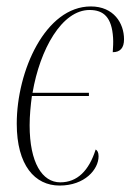

<svg xmlns="http://www.w3.org/2000/svg" viewBox="-20 -566 405 596"><path d="M165 10C243 10 286 -40 286 -81C286 -93 282 -99 277 -102C256 -36 220 0 167 0C111 0 72 -61 72 -177C72 -207 75 -238 79 -268H256V-278H81C104 -413 172 -535 258 -535C302 -535 327 -512 331 -449C332 -435 331 -420 330 -404C353 -404 365 -417 365 -444C365 -494 333 -546 262 -546C121 -546 32 -346 32 -182C32 -53 88 10 165 10Z"/></svg>

Font: Noto Serif Display ExtraCondensed ExtraLight
Style: Italic
Weight: 200
Width: 2
Italic angle: -12°
Designer: Monotype Design Team
Foundry: Monotype Imaging Inc.
Version: Version 2.009